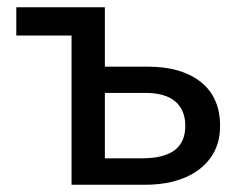

<svg xmlns="http://www.w3.org/2000/svg" viewBox="-20 -510 668 530"><path d="M177.5 0V-490H269.5V-73H372.5Q432 -73 461.8 -95.2Q491.5 -117.5 491.5 -162.5Q491.5 -206.5 463.8 -230Q436 -253.5 381.5 -253.5H255V-326H388Q481 -326 534.2 -283.8Q587.5 -241.5 587.5 -162.5Q587.5 -111 561.5 -74.8Q535.5 -38.5 489 -19.2Q442.5 0 380.5 0ZM25 -412V-490H269.5L177.5 -412Z"/></svg>

Font: Geologica Roman Light
Style: Regular
Weight: 300
Designer: Sindre Bremnes, Frode Helland
Foundry: Monokrom Skriftforlag AS
Version: Version 1.010;gftools[0.9.28]